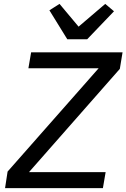

<svg xmlns="http://www.w3.org/2000/svg" viewBox="-20 -967 650 987"><path d="M509 0H6L19 -85L487 -616H126L140 -698H610L596 -613L129 -82H523ZM326 -765 234 -914 286 -947 384 -830 521 -947 566 -909 428 -765Z"/></svg>

Font: IBM Plex Mono Text
Style: Italic
Weight: 450
Italic angle: -9°
Monospace: yes
Designer: Mike Abbink, Paul van der Laan, Pieter van Rosmalen
Foundry: Bold Monday
Version: Version 2.1